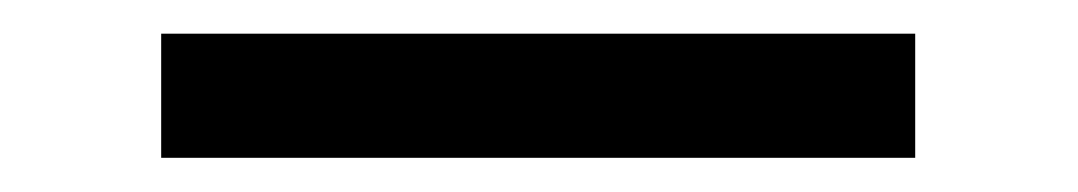

<svg xmlns="http://www.w3.org/2000/svg" viewBox="-20 -20 640 114"><path d="M523.4 73.7V0H75.7V73.7Z"/></svg>

Font: Roboto Mono
Style: Regular
Weight: 400
Monospace: yes
Designer: Google
Version: Version 3.000